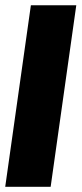

<svg xmlns="http://www.w3.org/2000/svg" viewBox="-21 -715 312 735"><path d="M271 -694.8 172.9 0H-1L97.2 -694.8Z"/></svg>

Font: Fira Sans Compressed ExtraBold
Style: Italic
Weight: 800
Width: 3
Italic angle: -8°
Designer: Carrois Corporate & Edenspiekermann AG
Foundry: Carrois Corporate GbR & Edenspiekermann AG
Version: Version 4.203;PS 004.203;hotconv 1.0.88;makeotf.lib2.5.64775